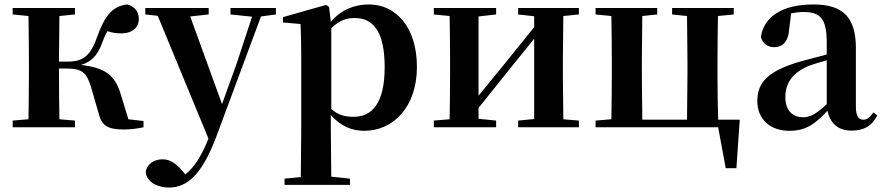

<svg xmlns="http://www.w3.org/2000/svg" viewBox="-20 -572 3966 863"><path d="M423 -64C436 -8 463 10 536 10C564 10 599 6 625 0V-28L557 -36L521 -154C495 -235 451 -268 344 -280C387 -293 419 -319 442 -387C449 -406 455 -419 463 -432C483 -425 502 -422 528 -422C570 -422 604 -446 604 -486C604 -519 587 -542 552 -552C485 -544 450 -502 414 -399C381 -305 336 -295 280 -295H245L247 -500L317 -507V-536H37V-507L108 -500C109 -442 110 -357 110 -301V-235C110 -179 109 -94 108 -36L37 -30V0H317V-30L247 -36C246 -94 245 -182 245 -264H279C346 -264 369 -248 389 -181Z M1016 -507 1113 -497 1045 -290 978 -104 835 -498 918 -507V-536H633V-507L689 -501L917 51C886 128 854 180 813 212L798 194C773 165 746 144 711 144C676 144 641 162 635 201C638 245 687 271 739 271C822 271 888 212 952 43L1153 -498L1220 -507V-536H1016Z M1617 16C1749 16 1854 -93 1854 -271C1854 -449 1760 -552 1638 -552C1573 -552 1513 -528 1467 -474L1459 -541L1446 -550L1252 -495V-471L1331 -464C1333 -415 1334 -375 1334 -309V14L1332 224L1259 231V259H1553V231L1469 222L1467 13V-55C1511 -5 1562 16 1617 16ZM1469 -445C1508 -483 1540 -491 1575 -491C1658 -491 1709 -429 1709 -270C1709 -104 1650 -47 1569 -47C1530 -47 1500 -55 1469 -82Z M2309 -507 2381 -499V-450L2239 -274L2131 -142V-498L2210 -507V-536H1930V-507L2001 -500C2002 -442 2003 -357 2003 -301V-235C2003 -179 2002 -94 2001 -36L1930 -30V0H2210V-30L2131 -38V-87L2268 -258L2381 -398V-37L2309 -30V0H2582V-30L2512 -36L2510 -235V-301L2512 -500L2582 -507V-536H2309Z M2657 0H3208L3242 184H3290L3305 -34H3208C3206 -91 3205 -178 3205 -235V-301C3205 -356 3206 -442 3207 -500L3278 -507V-536H3001V-507L3068 -500L3070 -301V-235L3068 -34H2867L2865 -235V-301L2867 -500L2934 -507V-536H2657V-507L2728 -500C2729 -442 2730 -357 2730 -301V-235C2730 -179 2729 -94 2728 -36L2657 -30Z M3807 15C3863 15 3899 -5 3923 -53L3906 -67C3888 -41 3876 -34 3861 -34C3839 -34 3827 -48 3827 -95V-356C3827 -494 3769 -552 3636 -552C3495 -552 3413 -496 3400 -406C3408 -376 3430 -360 3461 -360C3495 -360 3523 -382 3527 -439L3536 -512C3556 -516 3573 -518 3591 -518C3668 -518 3696 -488 3696 -381V-327L3586 -298C3434 -255 3384 -204 3384 -118C3384 -34 3444 16 3528 16C3604 16 3645 -16 3699 -74C3712 -18 3746 15 3807 15ZM3696 -104C3647 -57 3618 -45 3591 -45C3542 -45 3510 -75 3510 -136C3510 -203 3547 -248 3618 -277C3638 -284 3666 -293 3696 -301Z"/></svg>

Font: Noto Serif CJK HK
Style: Bold
Weight: 700
Designer: Ryoko NISHIZUKA 西塚涼子 (kana & ideographs); Frank Grießhammer (Latin, Greek & Cyrillic); Wenlong ZHANG 张文龙 (bopomofo); San
Foundry: Adobe
Version: Version 2.001;hotconv 1.1.0;makeotfexe 2.6.0